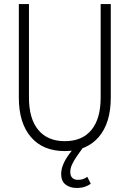

<svg xmlns="http://www.w3.org/2000/svg" viewBox="-20 -730 640 948"><path d="M300 16Q192 16 132.5 -53.5Q73 -123 73 -248V-710H123V-248Q123 -144 169 -88.5Q215 -33 300 -33Q386 -33 431.5 -88.5Q477 -144 477 -248V-710H527V-248Q527 -123 467.5 -53.5Q408 16 300 16ZM358 198Q325 198 303.5 181Q282 164 282 129Q282 84 323 29L349 -5L389 0L361 39Q345 62 336 81.5Q327 101 327 119Q327 139 337.5 148.5Q348 158 364 158Q392 158 411 143L428 177Q415 187 398 192.5Q381 198 358 198Z"/></svg>

Font: Geist Mono UltraLight
Style: Regular
Weight: 200
Monospace: yes
Designer: Basement.studio, Andrés Briganti, Mateo Zaragoza
Foundry: Basement.studio, Vercel, Andrés Briganti, Guido Ferreyra, Mateo Zaragoza
Version: Version 1.400; ttfautohint (v1.8.4.7-5d5b)